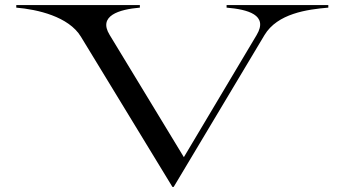

<svg xmlns="http://www.w3.org/2000/svg" viewBox="-20 -720 1355 755"><path d="M298 -576 658 15H663L1020 -582C1071 -667 1188 -683 1271 -690V-700H871V-690C953 -683 1037 -662 989 -582L703 -102L411 -583C365 -658 448 -683 530 -690V-700H44V-690C127 -683 250 -655 298 -576Z"/></svg>

Font: Sprat Extended
Style: Regular
Weight: 400
Width: 9
Designer: Ethan Nakache
Foundry: Collletttivo
Version: Version 2.000;Glyphs 3.2 (3217)